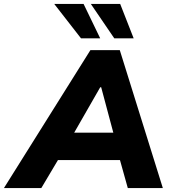

<svg xmlns="http://www.w3.org/2000/svg" viewBox="-82 -961 871 981"><path d="M0 0ZM-62 0 380 -705H530L750 0H571L531 -143H214L129 0ZM430 -515 297 -283H497L435 -515ZM502 -765 382 -941H532L601 -765ZM332 -765 195 -941H345L430 -765Z"/></svg>

Font: Winston ExtraBold
Style: Italic
Weight: 800
Italic angle: -9°
Designer: Original fonts by Vernon Adams / Changes by Cristiano Sobral
Foundry: Original fonts by Vernon Adams / Changes by Cristiano Sobral
Version: Version 2.503;July 17, 2020;FontCreator 13.0.0.2655 64-bit